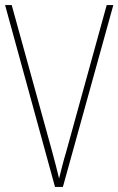

<svg xmlns="http://www.w3.org/2000/svg" viewBox="-20 -734 465 754"><path d="M425 -714H399L240 -138C228 -99 221 -68 212 -33C204 -68 195 -100 185 -138L26 -714H0L196 0H227Z"/></svg>

Font: Noto Sans Kannada Condensed Thin
Style: Regular
Weight: 100
Width: 3
Designer: Jelle Bosma - Monotype Design Team
Foundry: Monotype Imaging Inc.
Version: Version 2.005